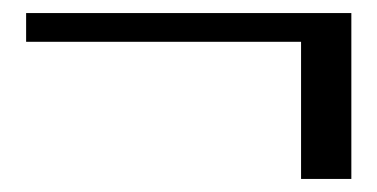

<svg xmlns="http://www.w3.org/2000/svg" viewBox="-20 -346 578 294"><path d="M20 -282V-326H518V-282ZM441 -72V-307H518V-72Z"/></svg>

Font: Libre Bodoni
Style: Regular
Weight: 400
Designer: Pablo Impallari, Rodrigo Fuenzalida
Foundry: Impallari Type
Version: Version 2.005;gftools[0.9.23]